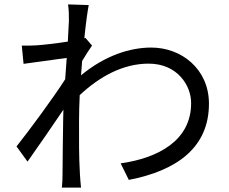

<svg xmlns="http://www.w3.org/2000/svg" viewBox="-20 -814 1040 872"><path d="M293 -720 288 -625C236 -617 177 -610 144 -608C120 -607 101 -606 79 -607L87 -524L283 -551L276 -454C226 -375 111 -219 55 -149L105 -80C153 -148 219 -243 268 -316L267 -277C265 -168 265 -117 264 -21C264 -5 263 24 261 38H348C346 20 344 -5 343 -23C338 -112 339 -173 339 -264C339 -300 340 -340 342 -382C433 -467 539 -525 655 -525C787 -525 848 -424 848 -347C849 -175 697 -96 528 -72L565 3C783 -39 930 -144 929 -345C928 -500 805 -598 667 -598C572 -598 458 -563 348 -472L353 -537C368 -562 385 -589 398 -607L368 -642L363 -640C370 -710 378 -766 383 -791L289 -794C293 -769 293 -742 293 -720Z"/></svg>

Font: ChiuKong Gothic CL
Style: Regular
Weight: 400
Designer: Ryoko NISHIZUKA 西塚涼子 (kana, bopomofo & ideographs); Paul D. Hunt (Latin, Greek & Cyrillic); Sandoll Communications 산돌커뮤니
Foundry: Adobe
Version: Version 1.300